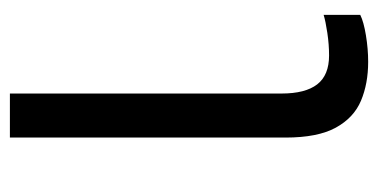

<svg xmlns="http://www.w3.org/2000/svg" viewBox="-208 -546 764 388"><g transform="rotate(-90 174.0 -352.0)"><path d="M243 10Q199 10 164.5 -4.5Q130 -19 110 -55.5Q90 -92 90 -157V-714H179V-165Q179 -117 197.5 -93Q216 -69 256 -69Q278 -69 301.5 -72.5Q325 -76 338 -80V-6Q324 1 296.5 5.5Q269 10 243 10Z"/></g></svg>

Font: ltamil85
Style: Book
Weight: 400
Designer: Jelle Bosma - Monotype Design Team
Foundry: Monotype Imaging Inc.
Version: Version 2.003